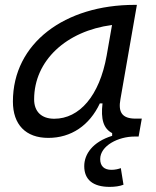

<svg xmlns="http://www.w3.org/2000/svg" viewBox="-20 -542 626 769"><path d="M419.4 206.5C440.4 206.5 460.4 203.6 474.6 197.8L463.9 131.3C455.1 134.8 441.4 138.2 426.3 138.2C397.5 138.2 381.3 123.5 381.3 95.2C381.3 41.5 454.1 4.9 518.6 4.9H535.2L547.9 -66.9H522.9C469.2 -66.9 452.6 -92.3 462.4 -145L528.3 -522.5H519C240.7 -522.5 31.7 -370.1 31.7 -135.3C31.7 -43 83 10.3 173.3 10.3C265.1 10.3 338.4 -39.6 379.9 -127.9H390.6C383.3 -64.9 394 -27.3 429.2 -8.8V2C351.1 26.4 317.4 75.2 317.4 123.5C317.4 177.7 352.5 206.5 419.4 206.5ZM197.3 -66.4C146.5 -66.4 116.7 -94.7 116.7 -144C116.7 -299.8 246.1 -418 428.7 -441.9L407.2 -319.3C378.4 -157.7 297.9 -66.4 197.3 -66.4Z"/></svg>

Font: Cascadia Mono NF SemiLight
Style: Italic
Weight: 350
Italic angle: -10°
Monospace: yes
Designer: Aaron Bell
Foundry: Saja Typeworks
Version: Version 2404.023